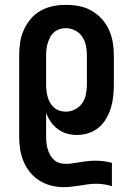

<svg xmlns="http://www.w3.org/2000/svg" viewBox="-20 -548 540 791"><path d="M242 223Q216 223 190.5 216.5Q165 210 142.5 196Q120 182 103.5 161.5Q87 141 77 117Q67 93 63 67Q59 41 59 15V-320Q59 -347 63 -373.5Q67 -400 78 -424.5Q89 -449 106.5 -470Q124 -491 147.5 -504Q171 -517 197.5 -522.5Q224 -528 251 -528Q278 -528 305 -523Q332 -518 356 -504.5Q380 -491 398.5 -471Q417 -451 428.5 -426Q440 -401 444.5 -374Q449 -347 449 -320V-200Q449 -176 446.5 -151.5Q444 -127 437 -104Q430 -81 417.5 -59.5Q405 -38 386.5 -22.5Q368 -7 344.5 0.5Q321 8 297 8Q276 8 256 2.5Q236 -3 219 -15.5Q202 -28 190 -45Q178 -62 170 -82V15Q170 28 171.5 41Q173 54 176.5 66.5Q180 79 186.5 90.5Q193 102 203 111Q213 120 225.5 123.5Q238 127 251 127Q263 127 274 125.5Q285 124 296 122H297Q316 119 334.5 116.5Q353 114 372 114Q389 114 406.5 116Q424 118 441 123V219Q425 214 408.5 211.5Q392 209 375 209Q358 209 341.5 211.5Q325 214 308.5 216.5Q292 219 275 221Q258 223 242 223ZM251 -88Q271 -88 289.5 -97.5Q308 -107 319 -123.5Q330 -140 334 -160Q338 -180 338 -200V-320Q338 -340 334 -360Q330 -380 319 -396.5Q308 -413 289.5 -422.5Q271 -432 251 -432Q238 -432 225.5 -428Q213 -424 203 -415.5Q193 -407 187 -395.5Q181 -384 177 -371.5Q173 -359 171.5 -346Q170 -333 170 -320V-200Q170 -187 171.5 -174Q173 -161 176.5 -148.5Q180 -136 186.5 -124.5Q193 -113 203 -104.5Q213 -96 225.5 -92Q238 -88 251 -88Z"/></svg>

Font: Iosevka Algr
Style: Bold
Weight: 700
Monospace: yes
Designer: Belleve Invis
Foundry: Belleve Invis
Version: Version 26.0.2; ttfautohint (v1.8.3)